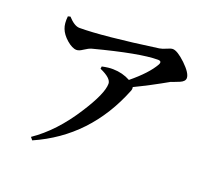

<svg xmlns="http://www.w3.org/2000/svg" viewBox="-132 -916 1263 1141"><g transform="rotate(20 500.0 -345.0)"><path d="M138 -716Q179 -671 211 -671Q358 -671 699 -719Q718 -722 742 -733Q764 -743 776 -743Q805 -743 859 -692Q913 -640 913 -609Q913 -588 883 -575Q824 -551 834 -557Q727 -496 629 -449Q632 -437 627 -425Q492 -86 176 53L162 36Q293 -53 397 -216Q487 -355 487 -418Q487 -453 412 -486L414 -501Q456 -510 484 -509Q544 -508 593 -481Q692 -562 729 -628Q742 -653 714 -653Q600 -653 322 -580Q304 -575 277 -557Q255 -542 239 -542Q212 -542 176 -573Q142 -603 130 -635Q118 -665 123 -712Z"/></g></svg>

Font: Source Han Serif JP
Style: Bold
Weight: 700
Designer: Ryoko NISHIZUKA  (kana & ideographs); Frank Grießhammer (Latin, Greek & Cyrillic); Wenlong ZHANG  (bopomofo); Sandoll Co
Foundry: Adobe Systems Incorporated
Version: Version 1.000;PS 1;hotconv 16.6.53;makeotf.lib2.5.65590